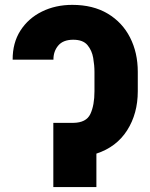

<svg xmlns="http://www.w3.org/2000/svg" viewBox="-20 -757 609 777"><path d="M212.9 -259.8H276.4Q329.1 -260.3 345.7 -295.7Q362.3 -331.1 362.3 -387.7V-466.3Q362.3 -492.2 357.2 -522.5Q352.1 -552.7 334 -574.5Q315.9 -596.2 276.4 -596.2Q235.4 -596.2 215.6 -572.5Q195.8 -548.8 196.3 -515.6H31.2Q30.8 -583.5 62.7 -633.3Q94.7 -683.1 149.7 -710.2Q204.6 -737.3 272.5 -737.3Q356.4 -737.3 415.8 -701.9Q475.1 -666.5 506.3 -605.2Q537.6 -543.9 537.6 -466.3V-387.7Q537.6 -297.4 494.6 -229.7Q451.7 -162.1 370.1 -135.3V0H195.8V-259.8Z"/></svg>

Font: Inter Display Extra Bold
Style: Regular
Weight: 800
Designer: Rasmus Andersson
Foundry: rsms
Version: Version 4.000;git-4fc901f